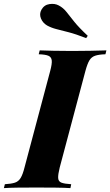

<svg xmlns="http://www.w3.org/2000/svg" viewBox="-64 -967 567 987"><path d="M243 -106Q234 -70 235 -52Q236 -34 252 -28Q268 -22 302 -20L298 0Q268 -2 220 -2.5Q172 -3 123 -3Q72 -3 28 -2.5Q-16 -2 -44 0L-39 -20Q-6 -22 12.5 -28Q31 -34 42 -52Q53 -70 62 -106L194 -602Q204 -639 202 -656.5Q200 -674 184.5 -680.5Q169 -687 135 -688L140 -708Q166 -707 211 -706Q256 -705 307 -705Q356 -705 402 -706Q448 -707 483 -708L478 -688Q444 -687 425 -680.5Q406 -674 395.5 -656.5Q385 -639 375 -602ZM379 -771Q325 -792 288 -801.5Q251 -811 225.5 -817.5Q200 -824 178 -836Q156 -849 146.5 -872Q137 -895 149 -917Q163 -942 190.5 -946Q218 -950 238 -939Q261 -927 277.5 -906Q294 -885 318 -855Q342 -825 387 -783Z"/></svg>

Font: Playfair Display ExtraBold
Style: Italic
Weight: 800
Italic angle: -14°
Designer: Claus Eggers Sørensen
Foundry: Claus Eggers Sørensen
Version: Version 1.203